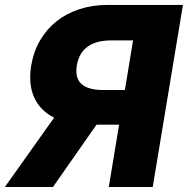

<svg xmlns="http://www.w3.org/2000/svg" viewBox="-22 -747 751 767"><path d="M-2.5 0 194.2 -277Q139.2 -304.3 114.9 -357.1Q90.6 -409.8 102.6 -485.1Q112.2 -541.2 138.3 -585.9Q164.4 -630.7 204 -662.1Q243.6 -693.5 295.5 -710.4Q347.3 -727.3 408.4 -727.3H708.8L588.1 0H412.6L453.8 -248.9H363.6L189.6 0ZM389.9 -387.4H476.9L509.6 -585.6H422.9Q301.8 -585.6 284.8 -485.1Q277 -434.7 304 -411Q331 -387.4 389.9 -387.4Z"/></svg>

Font: Inter P Extra Bold
Style: Italic
Weight: 800
Italic angle: 9.39999°
Designer: Rasmus Andersson
Foundry: rsms
Version: Version 3.018;git-588b23468